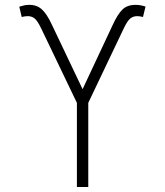

<svg xmlns="http://www.w3.org/2000/svg" viewBox="-20 -753 664 773"><path d="M289.6 0V-338.9L145.5 -639.2Q130.9 -669.4 119.4 -678.7Q107.9 -688 91.8 -688Q85.4 -688 79.1 -687Q72.8 -686 67.4 -684.6L57.6 -726.1Q68.4 -729.5 77.6 -731.4Q86.9 -733.4 97.2 -733.4Q127.4 -733.9 147.9 -715.8Q168.5 -697.8 189.5 -652.3L312.5 -394L434.1 -653.3Q453.6 -695.8 472.9 -714.6Q492.2 -733.4 525.4 -733.4Q536.6 -733.4 545.9 -731.7Q555.2 -730 565.9 -726.6L555.7 -684.6Q550.8 -686 544.4 -687Q538.1 -688 532.2 -688Q516.1 -688 504.4 -678.5Q492.7 -668.9 478.5 -639.2L335.4 -338.9V0Z"/></svg>

Font: Inter ExtraLight
Style: Regular
Weight: 250
Designer: Rasmus Andersson
Foundry: rsms
Version: Version 4.001;git-66647c0bb